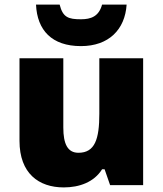

<svg xmlns="http://www.w3.org/2000/svg" viewBox="-20 -807 710 837"><path d="M532 -787H425C411 -735 376 -723 333 -723C278 -723 254 -731 240 -787H137C142 -675 206 -606 333 -606C454 -606 525 -678 532 -787ZM604 -553H413V-311C413 -201 394 -141 322 -141C275 -141 256 -179 256 -251V-553H65V-193C65 -51 149 10 258 10C326 10 390 -13 425 -69H436L460 0H604Z"/></svg>

Font: Noto Sans Gujarati Black
Style: Regular
Weight: 900
Designer: Jelle Bosma - Monotype Design Team, Universal Thirst
Foundry: Monotype Imaging Inc.
Version: Version 2.106